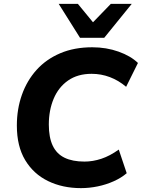

<svg xmlns="http://www.w3.org/2000/svg" viewBox="-20 -960 732 991"><path d="M398 11Q303 11 228 -25.5Q153 -62 110 -133.5Q67 -205 67 -312Q67 -397 93 -470.5Q119 -544 168.5 -599Q218 -654 290.5 -685Q363 -716 456 -716Q529 -716 592 -693.5Q655 -671 692 -635L631 -512Q592 -545 547 -562Q502 -579 453 -579Q381 -579 331.5 -544.5Q282 -510 257 -450.5Q232 -391 232 -317Q232 -251 252 -208.5Q272 -166 313 -146Q354 -126 416 -126Q459 -126 503 -140.5Q547 -155 593 -188L634 -66Q606 -42 567 -24.5Q528 -7 484.5 2Q441 11 398 11ZM393 -765 283 -940H382L460 -845L552 -940H660L518 -765Z"/></svg>

Font: Nunito Sans 12pt ExtraBold
Style: Italic
Weight: 800
Italic angle: -9°
Designer: Vernon Adams
Foundry: Vernon Adams
Version: Version 3.101;gftools[0.9.27]